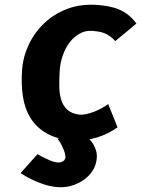

<svg xmlns="http://www.w3.org/2000/svg" viewBox="-20 -579 590 803"><path d="M462 -407Q450.5 -420.5 438.5 -428.5Q426.5 -436.5 414.5 -441Q402.5 -445.5 390 -447.2Q377.5 -449 365.5 -450Q337 -452 312.8 -438.2Q288.5 -424.5 270.8 -401Q253 -377.5 242.2 -346.2Q231.5 -315 229.5 -281.5Q227.5 -248 228 -217Q228.5 -186 236 -161.5Q243.5 -137 260.8 -120.8Q278 -104.5 309 -100Q322 -98 339 -101.5Q356 -105 373 -111.5Q390 -118 405.8 -126.8Q421.5 -135.5 432.5 -144L471.5 -46.5Q453.5 -33.5 431.8 -22.5Q410 -11.5 385.5 -4Q370.5 0.5 354.5 4Q363 12.5 369.5 23Q376.5 34.5 381.5 50Q386.5 65.5 384.5 85.5Q381.5 114 366 137Q350.5 160 327.2 175.5Q304 191 276 198.5Q248 206 220 203.5Q190.5 201 162.8 191.8Q135 182.5 113.5 172Q88 159.5 66 145L137 65.5Q151.5 74.5 166 81.5Q178 87.5 191.8 93Q205.5 98.5 216.5 100Q232 102.5 243.5 95.5Q255 88.5 253.5 73.5Q252.5 63 248 51.2Q243.5 39.5 238.2 29Q233 18.5 227.8 10.8Q222.5 3 219.5 0H230Q198 -7.5 174 -22Q131 -47 107 -86.5Q83 -126 75.5 -177.5Q68 -229 72.5 -287.5Q76.5 -342 100.5 -392.8Q124.5 -443.5 165 -482Q205.5 -520.5 261.2 -541.8Q317 -563 385.5 -558.5Q412.5 -556.5 435.8 -552Q459 -547.5 479.2 -538.8Q499.5 -530 517.2 -515.8Q535 -501.5 550.5 -480.5Z"/></svg>

Font: B612
Style: Bold Italic
Weight: 700
Italic angle: -10°
Designer: Nicolas Chauveau, Thomas Paillot, Jonathan Favre-Lamarine, Jean-Luc Vinot
Foundry: AIRBUS
Version: Version 1.008